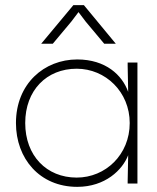

<svg xmlns="http://www.w3.org/2000/svg" viewBox="-20 -713 610 746"><path d="M278 -23C161 -23 78 -108 78 -235C78 -362 161 -446 278 -446C390 -446 484 -356 484 -235C484 -112 390 -23 278 -23ZM42 -235C42 -97 134 13 280 13C389 13 456 -53 478 -110L476 -8V0H514V-470H476V-458L478 -356C455 -421 391 -482 280 -482C152 -482 42 -388 42 -235ZM140 -543H185L257 -629L285 -666L313 -629L385 -543H430L306 -693H265Z"/></svg>

Font: Kreadon Extra Light
Style: Regular
Weight: 200
Designer: kohakuno
Foundry: StudioGnu
Version: Version 1.000;Glyphs 3.1.2 (3151)